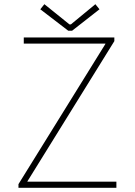

<svg xmlns="http://www.w3.org/2000/svg" viewBox="-20 -899 645 919"><path d="M68.4 0V-17.6L484.4 -688.5V-690.4H93.8V-719.7H527.3V-702.1L111.3 -31.2V-29.3H537.1V0ZM192.4 -878.9 312.5 -782.2H319.3L436.5 -878.9L456.1 -854.5L325.2 -752H306.6L172.9 -854.5Z"/></svg>

Font: Reddit Sans ExtraLight
Style: Regular
Weight: 250
Designer: Stephen Hutchings
Foundry: Reddit
Version: Version 1.014